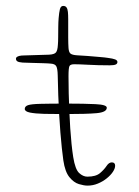

<svg xmlns="http://www.w3.org/2000/svg" viewBox="-20 -602 458 632"><path d="M61.5 -243.5Q61.5 -252 72.2 -255.8Q83 -259.5 113.5 -260.2Q144 -261 202.5 -261Q256 -261 293.8 -259.2Q331.5 -257.5 331.5 -247.5Q331.5 -232.5 298 -229.5Q264.5 -226.5 194 -226.5Q155.5 -226.5 125.5 -227.2Q95.5 -228 78.5 -231.5Q61.5 -235 61.5 -243.5ZM268 9Q256.5 9 239.8 4Q223 -1 208.5 -18.8Q194 -36.5 188.5 -74Q186 -91.5 183.5 -114.8Q181 -138 178.8 -165.8Q176.5 -193.5 174.8 -224.2Q173 -255 171.8 -287.8Q170.5 -320.5 170 -354Q169.5 -376.5 165.2 -384Q161 -391.5 148 -392.5Q139 -393.5 121.2 -394Q103.5 -394.5 85 -395Q66.5 -395.5 54.5 -396Q42 -397 37.2 -400Q32.5 -403 32.5 -409Q32.5 -412 35.2 -414.2Q38 -416.5 44 -418Q50 -419.5 59.5 -419.5Q90.5 -420.5 108 -421Q125.5 -421.5 141.5 -422Q159 -423 164.2 -429.5Q169.5 -436 170.5 -454Q171.5 -464.5 171.5 -480.8Q171.5 -497 171.8 -513.8Q172 -530.5 173 -542Q174.5 -561 177.2 -571.8Q180 -582.5 188 -582.5Q195.5 -582.5 199 -577.5Q202.5 -572.5 203.5 -562.8Q204.5 -553 204.5 -538.5Q204.5 -519.5 204.5 -504.8Q204.5 -490 204.5 -478.8Q204.5 -467.5 204.8 -459Q205 -450.5 205.5 -444Q206.5 -430 212.2 -425.5Q218 -421 233.5 -420Q247.5 -419.5 268 -417.8Q288.5 -416 307.2 -414.5Q326 -413 335 -411.5Q351 -409.5 358.8 -406.5Q366.5 -403.5 366.5 -398Q366.5 -392 360.5 -389.5Q354.5 -387 341 -387Q302 -387 271 -388.8Q240 -390.5 224.5 -390.5Q212 -390.5 208.8 -384.8Q205.5 -379 205.5 -351Q205.5 -323.5 206.2 -294.5Q207 -265.5 208.2 -236.5Q209.5 -207.5 211.2 -180Q213 -152.5 215.5 -128.2Q218 -104 221 -85Q227.5 -44.5 240.5 -32.5Q253.5 -20.5 267.5 -20.5Q295.5 -20.5 309.2 -32.2Q323 -44 330.8 -55.8Q338.5 -67.5 348 -67.5Q353.5 -67.5 356.2 -64.8Q359 -62 359 -56.5Q359 -47.5 351.5 -36.2Q344 -25 331.2 -14.8Q318.5 -4.5 302.2 2.2Q286 9 268 9Z"/></svg>

Font: Gluten Thin
Style: Regular
Weight: 100
Designer: Tyler Finck
Foundry: Etcetera Type Company
Version: Version 1.300